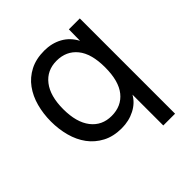

<svg xmlns="http://www.w3.org/2000/svg" viewBox="-185 -680 969 969"><g transform="rotate(-45 299.0 -196.0)"><path d="M518 150H434V-70Q413 -32 370.5 -10Q328 12 276 12Q217 12 173.5 -11Q130 -34 102 -72Q74 -110 60.5 -160Q47 -210 47 -265Q47 -320 60.5 -370Q74 -420 102 -458.5Q130 -497 173.5 -519.5Q217 -542 276 -542Q330 -542 372.5 -518.5Q415 -495 439 -449L440 -530H518ZM284 -68Q354 -68 394 -117.5Q434 -167 434 -265Q434 -363 393.5 -412.5Q353 -462 284 -462Q215 -462 175 -410.5Q135 -359 135 -265Q135 -171 175 -119.5Q215 -68 284 -68Z"/></g></svg>

Font: Geist
Style: Regular
Weight: 400
Designer: Basement.studio, Andrés Briganti, Mateo Zaragoza
Foundry: Basement.studio, Vercel, Andrés Briganti, Guido Ferreyra, Mateo Zaragoza
Version: Version 1.401